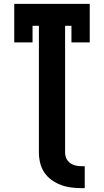

<svg xmlns="http://www.w3.org/2000/svg" viewBox="-20 -755 540 997"><path d="M404 222Q377 222 349.5 218.5Q322 215 296.5 205.5Q271 196 248 179.5Q225 163 210 140.5Q195 118 188.5 91Q182 64 182 37V-621H149V-535H54V-735H446V-535H351V-621H318V37Q318 53 324.5 67.5Q331 82 344 91.5Q357 101 372.5 104.5Q388 108 404 108H420V222Z"/></svg>

Font: Iosevka Curly Slab Heavy
Style: Regular
Weight: 900
Monospace: yes
Designer: Belleve Invis
Foundry: Belleve Invis
Version: Version 22.1.2; ttfautohint (v1.8.4)